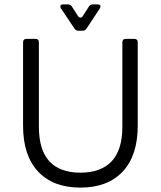

<svg xmlns="http://www.w3.org/2000/svg" viewBox="-20 -844 732 874"><path d="M346 10Q222 10 153.5 -63Q85 -136 85 -272V-651Q85 -667 101 -667H141Q157 -667 157 -651V-268Q157 -161 205 -109.5Q253 -58 346 -58Q439 -58 488 -109.5Q537 -161 537 -268V-651Q537 -667 553 -667H591Q607 -667 607 -651V-272Q607 -136 538.5 -63Q470 10 346 10ZM338 -704Q325 -704 319 -714L258 -805Q253 -813 255.5 -818.5Q258 -824 268 -824H289Q302 -824 308 -813L335 -771Q340 -764 346.5 -764Q353 -764 357 -771L384 -813Q390 -824 403 -824H424Q434 -824 436.5 -818.5Q439 -813 434 -805L374 -714Q368 -704 355 -704Z"/></svg>

Font: Pitagon Sans
Style: Regular
Weight: 400
Designer: Travis Tran
Foundry: Pitagon
Version: Version 1.001; ttfautohint (v1.8.4.7-5d5b);gftools[0.9.26]